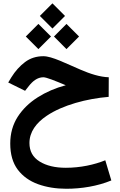

<svg xmlns="http://www.w3.org/2000/svg" viewBox="-20 -805 729 1162"><path d="M221.2 -708.5 297.4 -632.3 373.5 -708.5 297.4 -784.7ZM306.6 -584 382.3 -507.8 458.5 -584 382.3 -660.2ZM136.2 -584 212.4 -507.8 288.6 -584 212.4 -660.2ZM638.2 -337.4C585.4 -338.9 525.9 -357.9 467.3 -383.3C379.9 -420.4 294.9 -464.8 242.7 -464.8C200.2 -464.8 163.1 -453.1 131.3 -429.2C99.6 -405.3 71.8 -374.5 48.3 -336.4L29.8 -305.7L131.8 -255.4L155.3 -285.2C176.3 -312 205.6 -337.4 242.2 -337.4C261.2 -337.4 313 -316.4 377.9 -289.1C315.4 -272.5 258.8 -248 208 -215.8C157.2 -183.6 116.7 -144 86.9 -97.7C57.1 -50.8 42 2.9 42 64C42 128.9 57.1 181.2 87.4 221.7C117.7 261.7 158.7 291 210 309.6C261.2 328.1 318.4 337.4 381.3 337.4C473.1 337.4 569.8 321.8 653.8 287.1L617.2 165C551.3 191.9 466.3 210.4 378.4 210.4C313.5 210.4 260.3 197.8 219.7 172.4C178.7 147 158.2 109.9 158.2 60.5C158.2 -5.9 198.2 -61 263.2 -104.5C359.4 -169.4 505.9 -208 637.7 -218.8Z"/></svg>

Font: Vazirmatn
Style: Bold
Weight: 700
Designer: Saber Rastikerdar
Foundry: Saber Rastikerdar
Version: Version 33.003